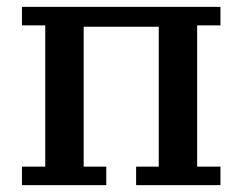

<svg xmlns="http://www.w3.org/2000/svg" viewBox="-20 -540 707 560"><path d="M44 -54H112V-466H44V-520H623V-466H555V-54H623V0H377V-54H443V-462H224V-54H290V0H44Z"/></svg>

Font: IBM Plex Serif Medm
Style: Regular
Weight: 500
Designer: Mike Abbink, Paul van der Laan, Pieter van Rosmalen
Foundry: Bold Monday
Version: Version 3.001